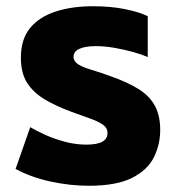

<svg xmlns="http://www.w3.org/2000/svg" viewBox="-20 -582 566 616"><path d="M265 14Q205 14 142.5 0.5Q80 -13 30 -40L77 -174Q97 -162 126 -149Q155 -136 189 -127Q223 -118 257 -118Q292 -118 308.5 -127.5Q325 -137 325 -155Q325 -171 311.5 -181Q298 -191 272.5 -200.5Q247 -210 210 -223Q161 -241 124.5 -262.5Q88 -284 67.5 -315.5Q47 -347 47 -397Q47 -456 76.5 -492Q106 -528 158.5 -545Q211 -562 278 -562Q336 -562 382 -552.5Q428 -543 454 -530V-399Q436 -407 407.5 -415Q379 -423 347.5 -428.5Q316 -434 287 -434Q254 -434 235 -425.5Q216 -417 216 -400Q216 -385 231 -375.5Q246 -366 273.5 -358Q301 -350 336 -337Q390 -318 425 -296Q460 -274 477 -242.5Q494 -211 494 -165Q494 -118 473.5 -77Q453 -36 403 -11Q353 14 265 14Z"/></svg>

Font: Noto Sans Thai ExtraBold
Style: Regular
Weight: 800
Version: Version 2.001